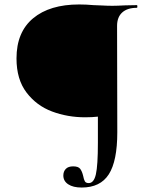

<svg xmlns="http://www.w3.org/2000/svg" viewBox="-20 -648 691 861"><path d="M264 139Q264 121 275 109.5Q286 98 308 98Q331 98 339.5 109Q348 120 353 141Q356 157 360.5 165Q365 173 378 173Q401 173 410 133.5Q419 94 419 -8V-125Q394 -122 362 -122Q283 -122 213.5 -148Q144 -174 99 -233Q54 -292 54 -386Q54 -504 128.5 -566Q203 -628 335 -628Q366 -628 399 -625Q411 -625 436.5 -623.5Q462 -622 484 -622Q504 -622 542 -624L594 -625Q596 -625 596 -619Q596 -613 594 -613Q551 -613 528 -592Q505 -571 505 -532L506 -55Q506 74 468 133.5Q430 193 346 193Q308 193 286 178.5Q264 164 264 139Z"/></svg>

Font: Cormorant Infant SemiBold
Style: Regular
Weight: 600
Designer: Christian Thalmann (Catharsis Fonts)
Foundry: Catharsis Fonts
Version: Version 4.000